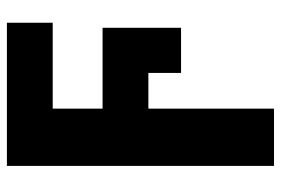

<svg xmlns="http://www.w3.org/2000/svg" viewBox="-152 -442 833 570"><g transform="rotate(-90 265.0 -156.5)"><path d="M58 240V-553H483V-417H228V-269H468V-36H334V-133H228V240Z"/></g></svg>

Font: Noto Sans Mono Condensed Black
Style: Regular
Weight: 900
Width: 3
Designer: Monotype Design Team
Foundry: Monotype Imaging Inc.
Version: Version 2.014